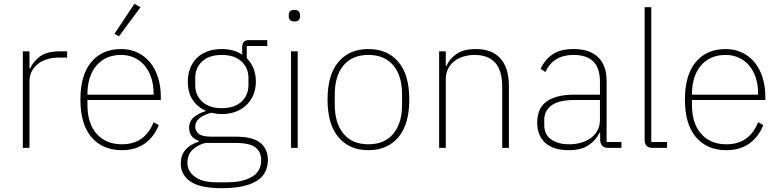

<svg xmlns="http://www.w3.org/2000/svg" viewBox="-20 -778 4103 1010"><path d="M100 0V-508H135V-419H139Q155 -455 191 -481.5Q227 -508 295 -508H333V-475H289Q258 -475 230 -467Q202 -459 181 -443Q160 -427 147.5 -403.5Q135 -380 135 -349V0Z M621 12Q520 12 461.5 -56Q403 -124 403 -254Q403 -383 460 -451.5Q517 -520 617 -520Q664 -520 702.5 -502Q741 -484 768.5 -451Q796 -418 811 -371.5Q826 -325 826 -268V-252H440V-225Q440 -178 452 -140Q464 -102 487.5 -75Q511 -48 544.5 -33.5Q578 -19 621 -19Q742 -19 788 -135L815 -120Q792 -60 743 -24Q694 12 621 12ZM617 -489Q575 -489 542.5 -474.5Q510 -460 487 -433Q464 -406 452 -368Q440 -330 440 -284V-280H788V-286Q788 -332 775.5 -369.5Q763 -407 740.5 -433.5Q718 -460 686.5 -474.5Q655 -489 617 -489ZM606 -587 582 -600 687 -758 719 -740Z M1389 63Q1389 140 1326.5 176Q1264 212 1147 212Q1033 212 982 177Q931 142 931 83Q931 38 956 9.5Q981 -19 1026 -33V-37Q975 -54 975 -106Q975 -141 1000.5 -162Q1026 -183 1061 -193V-196Q1017 -216 992.5 -254Q968 -292 968 -349Q968 -388 980.5 -419.5Q993 -451 1016 -473.5Q1039 -496 1072 -508Q1105 -520 1146 -520Q1212 -520 1254 -490V-530Q1254 -567 1289 -567H1386V-536H1278V-472Q1301 -449 1313.5 -418Q1326 -387 1326 -349Q1326 -311 1313 -279.5Q1300 -248 1276.5 -225.5Q1253 -203 1220 -190.5Q1187 -178 1147 -178Q1132 -178 1119 -180Q1106 -182 1092 -185Q1051 -174 1029 -156Q1007 -138 1007 -111Q1007 -90 1025 -74.5Q1043 -59 1092 -59H1221Q1310 -59 1349.5 -26.5Q1389 6 1389 63ZM1354 65Q1354 22 1324.5 -2Q1295 -26 1219 -26H1060Q1018 -15 992 10.5Q966 36 966 79Q966 124 1006 152.5Q1046 181 1119 181H1174Q1214 181 1247 174Q1280 167 1304 153Q1328 139 1341 117Q1354 95 1354 65ZM1147 -209Q1213 -209 1250 -243Q1287 -277 1287 -331V-367Q1287 -421 1250 -455Q1213 -489 1147 -489Q1080 -489 1043.5 -455Q1007 -421 1007 -367V-331Q1007 -277 1044 -243Q1081 -209 1147 -209Z M1529 -665Q1513 -665 1506 -672.5Q1499 -680 1499 -691V-700Q1499 -711 1505.5 -718.5Q1512 -726 1528 -726Q1544 -726 1551 -718.5Q1558 -711 1558 -700V-691Q1558 -680 1551.5 -672.5Q1545 -665 1529 -665ZM1511 -508H1546V0H1511Z M1918 12Q1818 12 1760.5 -56Q1703 -124 1703 -254Q1703 -385 1760.5 -452.5Q1818 -520 1918 -520Q2018 -520 2075.5 -452.5Q2133 -385 2133 -254Q2133 -124 2075.5 -56Q2018 12 1918 12ZM1918 -19Q2003 -19 2049 -74.5Q2095 -130 2095 -227V-281Q2095 -379 2049 -434Q2003 -489 1918 -489Q1833 -489 1787 -434Q1741 -379 1741 -281V-227Q1741 -130 1787 -74.5Q1833 -19 1918 -19Z M2290 0V-508H2325V-430H2328Q2343 -467 2380.5 -493.5Q2418 -520 2484 -520Q2568 -520 2612.5 -470.5Q2657 -421 2657 -326V0H2622V-320Q2622 -408 2584.5 -448.5Q2547 -489 2476 -489Q2447 -489 2419.5 -481Q2392 -473 2371 -457Q2350 -441 2337.5 -417Q2325 -393 2325 -361V0Z M3180 0Q3139 0 3137 -42V-79H3133Q3115 -40 3076 -14Q3037 12 2971 12Q2892 12 2849 -26Q2806 -64 2806 -133Q2806 -166 2816 -193Q2826 -220 2849.5 -239.5Q2873 -259 2910.5 -269.5Q2948 -280 3003 -280H3136V-348Q3136 -420 3101 -454.5Q3066 -489 2997 -489Q2890 -489 2849 -399L2824 -416Q2845 -463 2886 -491.5Q2927 -520 2998 -520Q3083 -520 3127 -476.5Q3171 -433 3171 -352V-31H3249V0ZM2974 -19Q3007 -19 3036.5 -27.5Q3066 -36 3088 -52Q3110 -68 3123 -92Q3136 -116 3136 -148V-252H3003Q2919 -252 2881 -223.5Q2843 -195 2843 -148V-120Q2843 -70 2879.5 -44.5Q2916 -19 2974 -19Z M3414 0Q3371 0 3371 -42V-740H3406V-31H3489V0Z M3801 12Q3700 12 3641.5 -56Q3583 -124 3583 -254Q3583 -383 3640 -451.5Q3697 -520 3797 -520Q3844 -520 3882.5 -502Q3921 -484 3948.5 -451Q3976 -418 3991 -371.5Q4006 -325 4006 -268V-252H3620V-225Q3620 -178 3632 -140Q3644 -102 3667.5 -75Q3691 -48 3724.5 -33.5Q3758 -19 3801 -19Q3922 -19 3968 -135L3995 -120Q3972 -60 3923 -24Q3874 12 3801 12ZM3797 -489Q3755 -489 3722.5 -474.5Q3690 -460 3667 -433Q3644 -406 3632 -368Q3620 -330 3620 -284V-280H3968V-286Q3968 -332 3955.5 -369.5Q3943 -407 3920.5 -433.5Q3898 -460 3866.5 -474.5Q3835 -489 3797 -489Z"/></svg>

Font: IBM Plex Sans Hebrew ExtLt
Style: Regular
Weight: 200
Designer: Mike Abbink, Paul van der Laan, Pieter van Rosmalen, Yanek Iontef
Foundry: Bold Monday
Version: Version 1.3